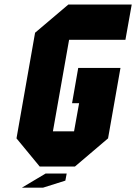

<svg xmlns="http://www.w3.org/2000/svg" viewBox="-20 -739 604 852"><path d="M564.5 -718.8 536.6 -562.5H286.6L214.8 -156.2H308.6L331.1 -281.2H299.8L327.1 -437.5H514.6L459.5 -125L312.5 0H156.2L53.2 -125L135.7 -593.8L283.2 -718.8ZM182.1 31.2H275.9L270 62.5L170.9 93.8H77.1Z"/></svg>

Font: Signwood
Style: Italic
Weight: 400
Italic angle: -10°
Designer: GGBotNet
Foundry: GGBotNet
Version: 0.95